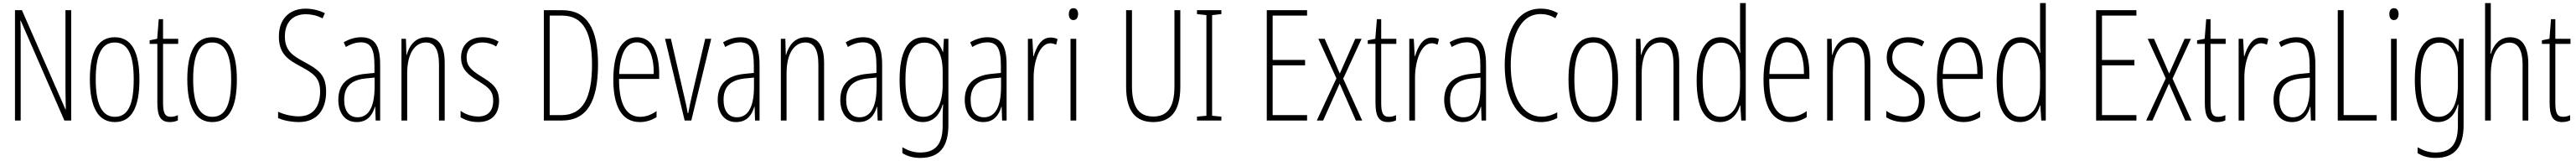

<svg xmlns="http://www.w3.org/2000/svg" viewBox="-20 -780 16681 1042"><path d="M441 0V-714H404V-202C404 -172 405 -120 406 -72H404L122 -714H77V0H114V-526C114 -579 114 -615 112 -647H114L397 0Z M883 -265C883 -437 836 -539 723 -539C614 -539 562 -444 562 -267C562 -84 617 10 724 10C831 10 883 -82 883 -265ZM600 -267C600 -421 636 -505 723 -505C813 -505 846 -416 846 -266C846 -101 808 -24 724 -24C639 -24 600 -108 600 -267Z M1086 -24C1046 -24 1036 -53 1036 -115V-496H1134V-529H1036V-656H1008L998 -529L949 -519V-496H999V-116C999 -33 1017 10 1080 10C1101 10 1117 6 1132 -1V-35C1121 -29 1103 -24 1086 -24Z M1514 -265C1514 -437 1467 -539 1354 -539C1245 -539 1193 -444 1193 -267C1193 -84 1248 10 1355 10C1462 10 1514 -82 1514 -265ZM1231 -267C1231 -421 1267 -505 1354 -505C1444 -505 1477 -416 1477 -266C1477 -101 1439 -24 1355 -24C1270 -24 1231 -108 1231 -267Z M2092 -187C2092 -297 2040 -331 1949 -380C1877 -419 1825 -451 1825 -544C1825 -632 1873 -688 1961 -688C1989 -688 2030 -682 2069 -661L2084 -695C2054 -710 2007 -724 1960 -724C1857 -724 1786 -660 1786 -543C1786 -429 1849 -392 1927 -350C2014 -303 2053 -275 2053 -186C2053 -90 2008 -27 1914 -27C1871 -27 1818 -39 1781 -57V-16C1821 2 1873 10 1915 10C2027 10 2092 -62 2092 -187Z M2318 -539C2281 -539 2240 -527 2206 -506L2220 -476C2257 -498 2290 -506 2316 -506C2379 -506 2405 -468 2405 -356V-308L2344 -302C2234 -291 2171 -238 2171 -133C2171 -59 2207 10 2290 10C2362 10 2393 -38 2408 -89H2410L2413 0H2442V-359C2442 -487 2406 -539 2318 -539ZM2346 -272 2406 -278V-218C2406 -100 2374 -21 2296 -21C2242 -21 2209 -61 2209 -134C2209 -218 2253 -262 2346 -272Z M2743 -539C2668 -539 2630 -483 2614 -425H2612L2609 -529H2580V0H2617V-305C2617 -439 2670 -505 2739 -505C2792 -505 2823 -463 2823 -362V0H2860V-373C2860 -488 2818 -539 2743 -539Z M3212 -127C3212 -213 3163 -244 3097 -285C3033 -325 3002 -352 3002 -407C3002 -470 3043 -505 3104 -505C3136 -505 3170 -495 3193 -479L3209 -510C3181 -529 3144 -539 3105 -539C3012 -539 2966 -481 2966 -408C2966 -329 3016 -293 3083 -252C3142 -215 3174 -193 3174 -128C3174 -63 3141 -26 3076 -26C3034 -26 2992 -41 2963 -63V-21C2988 -5 3027 10 3077 10C3166 10 3212 -43 3212 -127Z M3853 -364C3853 -595 3781 -714 3622 -714H3502V0H3620C3781 0 3853 -124 3853 -364ZM3814 -362C3814 -147 3755 -35 3617 -35H3540V-679H3620C3761 -679 3814 -565 3814 -362Z M4105 -539C4002 -539 3952 -433 3952 -264C3952 -97 4004 10 4124 10C4166 10 4202 -3 4232 -22V-61C4196 -36 4162 -24 4126 -24C4034 -24 3989 -109 3989 -269H4249V-303C4249 -425 4211 -539 4105 -539ZM4105 -506C4183 -506 4215 -412 4214 -301H3990C3996 -439 4038 -506 4105 -506Z M4414 0H4457L4586 -529H4547L4461 -161C4452 -122 4444 -84 4437 -47H4434C4427 -89 4418 -128 4409 -165L4325 -529H4287Z M4775 -539C4738 -539 4697 -527 4663 -506L4677 -476C4714 -498 4747 -506 4773 -506C4836 -506 4862 -468 4862 -356V-308L4801 -302C4691 -291 4628 -238 4628 -133C4628 -59 4664 10 4747 10C4819 10 4850 -38 4865 -89H4867L4870 0H4899V-359C4899 -487 4863 -539 4775 -539ZM4803 -272 4863 -278V-218C4863 -100 4831 -21 4753 -21C4699 -21 4666 -61 4666 -134C4666 -218 4710 -262 4803 -272Z M5200 -539C5125 -539 5087 -483 5071 -425H5069L5066 -529H5037V0H5074V-305C5074 -439 5127 -505 5196 -505C5249 -505 5280 -463 5280 -362V0H5317V-373C5317 -488 5275 -539 5200 -539Z M5569 -539C5532 -539 5491 -527 5457 -506L5471 -476C5508 -498 5541 -506 5567 -506C5630 -506 5656 -468 5656 -356V-308L5595 -302C5485 -291 5422 -238 5422 -133C5422 -59 5458 10 5541 10C5613 10 5644 -38 5659 -89H5661L5664 0H5693V-359C5693 -487 5657 -539 5569 -539ZM5597 -272 5657 -278V-218C5657 -100 5625 -21 5547 -21C5493 -21 5460 -61 5460 -134C5460 -218 5504 -262 5597 -272Z M5962 -539C5855 -539 5806 -437 5806 -263C5806 -78 5861 10 5956 10C6024 10 6067 -38 6085 -104H6088C6085 -65 6085 -37 6085 -8V33C6085 156 6036 207 5940 207C5896 207 5862 195 5824 173V211C5858 232 5896 242 5940 242C6066 242 6122 169 6122 29V-529H6093L6088 -445H6085C6067 -496 6032 -539 5962 -539ZM5966 -504C6051 -504 6085 -423 6085 -317V-226C6085 -125 6050 -24 5961 -24C5883 -24 5844 -99 5844 -263C5844 -409 5877 -504 5966 -504Z M6375 -539C6338 -539 6297 -527 6263 -506L6277 -476C6314 -498 6347 -506 6373 -506C6436 -506 6462 -468 6462 -356V-308L6401 -302C6291 -291 6228 -238 6228 -133C6228 -59 6264 10 6347 10C6419 10 6450 -38 6465 -89H6467L6470 0H6499V-359C6499 -487 6463 -539 6375 -539ZM6403 -272 6463 -278V-218C6463 -100 6431 -21 6353 -21C6299 -21 6266 -61 6266 -134C6266 -218 6310 -262 6403 -272Z M6783 -537C6720 -537 6691 -471 6674 -416H6672L6666 -529H6637V0H6674V-278C6674 -381 6712 -500 6782 -500C6796 -500 6811 -495 6820 -491L6829 -527C6814 -535 6797 -537 6783 -537Z M6932 -727C6910 -727 6902 -709 6902 -688C6902 -667 6912 -650 6931 -650C6950 -650 6962 -665 6962 -689C6962 -709 6954 -727 6932 -727ZM6950 -529H6913V0H6950Z M7624 -218V-714H7586V-221C7586 -73 7531 -26 7449 -26C7362 -26 7311 -79 7311 -221V-714H7273V-218C7273 -60 7335 10 7449 10C7550 10 7624 -46 7624 -218Z M7890 0V-25L7830 -31V-682L7890 -689V-714H7732V-689L7793 -682V-31L7732 -25V0Z M8445 0V-35H8222V-357H8432V-392H8222V-679H8445V-714H8184V0Z M8635 -273 8508 0H8549L8656 -239L8761 0H8802L8679 -271L8798 -529H8757L8657 -304L8559 -529H8518Z M8975 -24C8935 -24 8925 -53 8925 -115V-496H9023V-529H8925V-656H8897L8887 -529L8838 -519V-496H8888V-116C8888 -33 8906 10 8969 10C8990 10 9006 6 9021 -1V-35C9010 -29 8992 -24 8975 -24Z M9253 -537C9190 -537 9161 -471 9144 -416H9142L9136 -529H9107V0H9144V-278C9144 -381 9182 -500 9252 -500C9266 -500 9281 -495 9290 -491L9299 -527C9284 -535 9267 -537 9253 -537Z M9480 -539C9443 -539 9402 -527 9368 -506L9382 -476C9419 -498 9452 -506 9478 -506C9541 -506 9567 -468 9567 -356V-308L9506 -302C9396 -291 9333 -238 9333 -133C9333 -59 9369 10 9452 10C9524 10 9555 -38 9570 -89H9572L9575 0H9604V-359C9604 -487 9568 -539 9480 -539ZM9508 -272 9568 -278V-218C9568 -100 9536 -21 9458 -21C9404 -21 9371 -61 9371 -134C9371 -218 9415 -262 9508 -272Z M9958 -689C9987 -689 10021 -682 10053 -662L10069 -695C10034 -715 9998 -724 9958 -724C9791 -724 9725 -551 9725 -358C9725 -130 9818 10 9961 10C10000 10 10038 -1 10065 -16V-53C10042 -40 10007 -25 9963 -25C9841 -25 9764 -158 9764 -357C9764 -526 9817 -689 9958 -689Z M10459 -265C10459 -437 10412 -539 10299 -539C10190 -539 10138 -444 10138 -267C10138 -84 10193 10 10300 10C10407 10 10459 -82 10459 -265ZM10176 -267C10176 -421 10212 -505 10299 -505C10389 -505 10422 -416 10422 -266C10422 -101 10384 -24 10300 -24C10215 -24 10176 -108 10176 -267Z M10738 -539C10663 -539 10625 -483 10609 -425H10607L10604 -529H10575V0H10612V-305C10612 -439 10665 -505 10734 -505C10787 -505 10818 -463 10818 -362V0H10855V-373C10855 -488 10813 -539 10738 -539Z M11119 10C11194 10 11233 -45 11249 -98H11251L11257 0H11286V-760H11249V-506C11249 -484 11250 -463 11251 -437H11249C11234 -487 11191 -539 11121 -539C11024 -539 10968 -441 10968 -258C10968 -83 11019 10 11119 10ZM11124 -24C11041 -24 11007 -109 11007 -258C11007 -420 11047 -504 11126 -504C11204 -504 11249 -428 11249 -307V-226C11249 -102 11204 -24 11124 -24Z M11554 -539C11451 -539 11401 -433 11401 -264C11401 -97 11453 10 11573 10C11615 10 11651 -3 11681 -22V-61C11645 -36 11611 -24 11575 -24C11483 -24 11438 -109 11438 -269H11698V-303C11698 -425 11660 -539 11554 -539ZM11554 -506C11632 -506 11664 -412 11663 -301H11439C11445 -439 11487 -506 11554 -506Z M11976 -539C11901 -539 11863 -483 11847 -425H11845L11842 -529H11813V0H11850V-305C11850 -439 11903 -505 11972 -505C12025 -505 12056 -463 12056 -362V0H12093V-373C12093 -488 12051 -539 11976 -539Z M12445 -127C12445 -213 12396 -244 12330 -285C12266 -325 12235 -352 12235 -407C12235 -470 12276 -505 12337 -505C12369 -505 12403 -495 12426 -479L12442 -510C12414 -529 12377 -539 12338 -539C12245 -539 12199 -481 12199 -408C12199 -329 12249 -293 12316 -252C12375 -215 12407 -193 12407 -128C12407 -63 12374 -26 12309 -26C12267 -26 12225 -41 12196 -63V-21C12221 -5 12260 10 12310 10C12399 10 12445 -43 12445 -127Z M12677 -539C12574 -539 12524 -433 12524 -264C12524 -97 12576 10 12696 10C12738 10 12774 -3 12804 -22V-61C12768 -36 12734 -24 12698 -24C12606 -24 12561 -109 12561 -269H12821V-303C12821 -425 12783 -539 12677 -539ZM12677 -506C12755 -506 12787 -412 12786 -301H12562C12568 -439 12610 -506 12677 -506Z M13062 10C13137 10 13176 -45 13192 -98H13194L13200 0H13229V-760H13192V-506C13192 -484 13193 -463 13194 -437H13192C13177 -487 13134 -539 13064 -539C12967 -539 12911 -441 12911 -258C12911 -83 12962 10 13062 10ZM13067 -24C12984 -24 12950 -109 12950 -258C12950 -420 12990 -504 13069 -504C13147 -504 13192 -428 13192 -307V-226C13192 -102 13147 -24 13067 -24Z M13816 0V-35H13593V-357H13803V-392H13593V-679H13816V-714H13555V0Z M14006 -273 13879 0H13920L14027 -239L14132 0H14173L14050 -271L14169 -529H14128L14028 -304L13930 -529H13889Z M14346 -24C14306 -24 14296 -53 14296 -115V-496H14394V-529H14296V-656H14268L14258 -529L14209 -519V-496H14259V-116C14259 -33 14277 10 14340 10C14361 10 14377 6 14392 -1V-35C14381 -29 14363 -24 14346 -24Z M14624 -537C14561 -537 14532 -471 14515 -416H14513L14507 -529H14478V0H14515V-278C14515 -381 14553 -500 14623 -500C14637 -500 14652 -495 14661 -491L14670 -527C14655 -535 14638 -537 14624 -537Z M14851 -539C14814 -539 14773 -527 14739 -506L14753 -476C14790 -498 14823 -506 14849 -506C14912 -506 14938 -468 14938 -356V-308L14877 -302C14767 -291 14704 -238 14704 -133C14704 -59 14740 10 14823 10C14895 10 14926 -38 14941 -89H14943L14946 0H14975V-359C14975 -487 14939 -539 14851 -539ZM14879 -272 14939 -278V-218C14939 -100 14907 -21 14829 -21C14775 -21 14742 -61 14742 -134C14742 -218 14786 -262 14879 -272Z M15120 0H15372V-35H15158V-714H15120Z M15484 -727C15462 -727 15454 -709 15454 -688C15454 -667 15464 -650 15483 -650C15502 -650 15514 -665 15514 -689C15514 -709 15506 -727 15484 -727ZM15502 -529H15465V0H15502Z M15775 -539C15668 -539 15619 -437 15619 -263C15619 -78 15674 10 15769 10C15837 10 15880 -38 15898 -104H15901C15898 -65 15898 -37 15898 -8V33C15898 156 15849 207 15753 207C15709 207 15675 195 15637 173V211C15671 232 15709 242 15753 242C15879 242 15935 169 15935 29V-529H15906L15901 -445H15898C15880 -496 15845 -539 15775 -539ZM15779 -504C15864 -504 15898 -423 15898 -317V-226C15898 -125 15863 -24 15774 -24C15696 -24 15657 -99 15657 -263C15657 -409 15690 -504 15779 -504Z M16111 -503V-760H16074V0H16111V-294C16111 -440 16165 -504 16231 -504C16283 -504 16317 -465 16317 -358V0H16354V-366C16354 -481 16313 -539 16236 -539C16164 -539 16128 -484 16111 -432H16108C16111 -455 16111 -472 16111 -503Z M16579 -24C16539 -24 16529 -53 16529 -115V-496H16627V-529H16529V-656H16501L16491 -529L16442 -519V-496H16492V-116C16492 -33 16510 10 16573 10C16594 10 16610 6 16625 -1V-35C16614 -29 16596 -24 16579 -24Z"/></svg>

Font: Noto Sans Devanagari UI ExtraCondensed ExtraLight
Style: Regular
Weight: 200
Width: 2
Designer: Jelle Bosma - Monotype Design Team
Foundry: Monotype Imaging Inc.
Version: Version 2.004